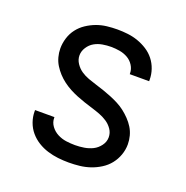

<svg xmlns="http://www.w3.org/2000/svg" viewBox="-102 -623 704 726"><g transform="rotate(20 250.0 -260.0)"><path d="M249 8Q227 8 205.5 5.5Q184 3 163 -3.5Q142 -10 123.5 -21.5Q105 -33 91 -49.5Q77 -66 69.5 -87Q62 -108 62 -130V-135H140V-132Q140 -114 151 -99Q162 -84 178.5 -75.5Q195 -67 213 -64.5Q231 -62 249 -62Q267 -62 285.5 -65Q304 -68 320 -76Q336 -84 347.5 -99.5Q359 -115 359 -133Q359 -151 349 -165.5Q339 -180 324.5 -189.5Q310 -199 294 -205Q278 -211 261.5 -216Q245 -221 228.5 -226.5Q212 -232 196 -238.5Q180 -245 165 -253Q150 -261 136 -271.5Q122 -282 110.5 -294.5Q99 -307 90 -321.5Q81 -336 76.5 -353Q72 -370 72 -387Q72 -408 78.5 -429Q85 -450 98 -467Q111 -484 129 -496Q147 -508 167 -515.5Q187 -523 208.5 -525.5Q230 -528 251 -528Q272 -528 293 -525.5Q314 -523 334 -516Q354 -509 372 -497.5Q390 -486 403 -469.5Q416 -453 423 -432.5Q430 -412 430 -391V-385H352V-388Q352 -405 342.5 -420Q333 -435 318 -443.5Q303 -452 285.5 -455Q268 -458 251 -458Q234 -458 216.5 -455Q199 -452 184 -443.5Q169 -435 159 -419.5Q149 -404 149 -387Q149 -370 159 -355Q169 -340 183 -330.5Q197 -321 213.5 -315Q230 -309 246.5 -304Q263 -299 279 -293.5Q295 -288 311 -281.5Q327 -275 342.5 -267Q358 -259 371.5 -248.5Q385 -238 397 -225.5Q409 -213 418 -198.5Q427 -184 431.5 -167Q436 -150 436 -133Q436 -111 428.5 -90Q421 -69 407.5 -52Q394 -35 375 -23Q356 -11 335.5 -4Q315 3 293 5.5Q271 8 249 8Z"/></g></svg>

Font: Moesevka
Style: Regular
Weight: 400
Monospace: yes
Designer: Belleve Invis
Foundry: Belleve Invis
Version: Version 32.5.0; ttfautohint (v1.8.4)